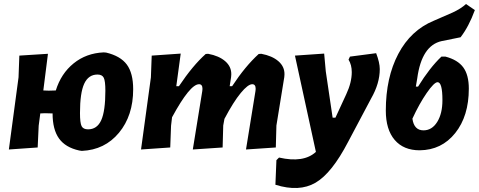

<svg xmlns="http://www.w3.org/2000/svg" viewBox="-20 -738 2377 953"><path d="M218 -471 195 -289 222 -288 257 -289Q283 -373 345.5 -423.5Q408 -474 494 -478L507 -477Q578 -460 609.5 -417.5Q641 -375 641 -295Q641 -164 570.5 -79Q500 6 386 11L373 9Q305 -6 273 -50.5Q241 -95 241 -175L203 -176L180 -175L172 -114L167 -6L24 4L72 -354L76 -462ZM464 -368Q419 -368 398 -322.5Q377 -277 377 -177Q377 -128 385 -112Q393 -96 417 -96Q462 -96 482.5 -141.5Q503 -187 503 -288Q503 -336 495 -352Q487 -368 464 -368Z M877 -472 855 -310H868Q937 -413 1001 -470L1013 -471Q1067 -461 1098 -434Q1129 -407 1128 -368L1127 -355L1120 -310H1132Q1197 -409 1264 -470L1277 -471Q1331 -461 1362 -434Q1393 -407 1392 -368L1391 -355L1352 -115L1349 -6L1201 4L1248 -286L1249 -297Q1249 -320 1232 -320Q1211 -320 1175 -276.5Q1139 -233 1094 -148L1088 -115L1085 -6L937 4L984 -286L985 -297Q985 -320 968 -320Q923 -320 834 -156L829 -114L825 -6L680 4L729 -354L733 -462Z M1589 -472 1597 -384 1631 -154H1645L1699 -271Q1726 -329 1726 -380Q1726 -416 1710 -442L1717 -457L1847 -474Q1865 -427 1865 -395Q1865 -324 1822 -249L1708 -34Q1627 122 1546 169Q1465 216 1347 179L1352 57L1365 44Q1487 72 1548 16L1444 -462Z M2063 8Q1983 8 1939 -43.5Q1895 -95 1895 -189Q1895 -353 1957 -470.5Q2019 -588 2133 -635L2227 -676Q2268 -695 2293 -718L2337 -688Q2307 -606 2266 -553L2172 -534Q2073 -512 2051 -349L2044 -308H2055Q2113 -402 2171 -457H2191Q2252 -441 2279.5 -403.5Q2307 -366 2307 -298Q2307 -162 2239.5 -77.5Q2172 7 2063 8ZM2152 -330Q2135 -330 2098 -276.5Q2061 -223 2027 -149Q2035 -91 2082 -91Q2124 -91 2150 -132.5Q2176 -174 2176 -241Q2176 -330 2152 -330Z"/></svg>

Font: Alegreya Sans ExtraBold
Style: Italic
Weight: 800
Italic angle: -7°
Designer: Juan Pablo del Peral
Foundry: Huerta Tipografica
Version: Version 2.007